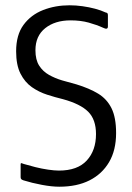

<svg xmlns="http://www.w3.org/2000/svg" viewBox="-20 -697 499 726"><path d="M58 -27V-75Q58 -81 61.5 -80Q65 -79 70 -77Q90 -71 114 -65Q138 -59 162 -55.5Q186 -52 203 -52Q273 -52 308 -90Q343 -128 343 -190Q343 -245 313.5 -274.5Q284 -304 218 -322Q189 -329 158 -339Q127 -349 100.5 -367.5Q74 -386 57.5 -418.5Q41 -451 41 -503Q41 -565 69 -603Q97 -641 143 -659Q189 -677 243 -677Q267 -677 292 -673.5Q317 -670 339.5 -664Q362 -658 379 -650Q385 -649 386.5 -646.5Q388 -644 388 -639V-597Q388 -583 370 -592Q346 -603 315.5 -611.5Q285 -620 247 -620Q188 -620 151 -590.5Q114 -561 114 -507Q114 -471 128 -449Q142 -427 165 -414Q188 -401 215 -393Q242 -385 269 -378Q318 -363 351 -343Q384 -323 401.5 -288Q419 -253 419 -194Q419 -129 392.5 -84Q366 -39 318.5 -15Q271 9 204 9Q176 9 138.5 2Q101 -5 69 -15Q63 -17 60.5 -19.5Q58 -22 58 -27Z"/></svg>

Font: Glory Thin
Style: Regular
Weight: 400
Version: Version 1.011